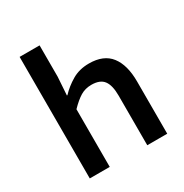

<svg xmlns="http://www.w3.org/2000/svg" viewBox="-164 -836 927 966"><g transform="rotate(-30 300.0 -353.0)"><path d="M82 0V-706H198V-524L191 -419H194Q226 -453 268.5 -478Q311 -503 367 -503Q452 -503 492 -451Q532 -399 532 -304V0H416V-289Q416 -348 395 -376Q374 -404 324 -404Q288 -404 260 -387Q232 -370 198 -335V0Z"/></g></svg>

Font: Source Code Pro ExtraLight SemiBold
Style: Regular
Weight: 600
Monospace: yes
Version: Version 1.018;hotconv 1.0.116;makeotfexe 2.5.65601